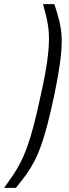

<svg xmlns="http://www.w3.org/2000/svg" viewBox="-103 -763 336 933"><path d="M-83 150Q-59 117 -39.5 88Q-20 59 -3.5 27Q13 -5 28.5 -47.5Q44 -90 60 -150.5Q76 -211 94 -296Q117 -398 126 -463.5Q135 -529 135 -574Q135 -608 131 -635Q127 -662 120.5 -688Q114 -714 106 -743H161Q172 -710 180 -681.5Q188 -653 192.5 -624.5Q197 -596 197 -562Q197 -531 193 -493.5Q189 -456 181 -408Q173 -360 160 -297Q143 -218 128 -160Q113 -102 97.5 -58Q82 -14 64 20.5Q46 55 24 85.5Q2 116 -26 150Z"/></svg>

Font: Saira ExtraCondensed
Style: Italic
Weight: 400
Width: 2
Italic angle: -12°
Designer: Hector Gatti with collaboration of the Omnibus-Type team
Foundry: Omnibus-Type
Version: Version 1.101